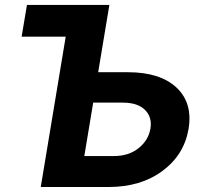

<svg xmlns="http://www.w3.org/2000/svg" viewBox="-20 -747 824 767"><path d="M372.2 -458.5H490.8Q619.7 -458.5 685 -397.2Q750.4 -335.9 733.3 -232.2Q715.6 -128.2 628.9 -64.1Q542.3 0 414.4 0H142.8L242.5 -600.5H66.4L87.7 -727.3H416.9ZM352.3 -337 316.8 -123.6H435Q494.3 -123.6 533.7 -155.2Q573.2 -186.8 581 -233.7Q588.4 -278.8 559.3 -307.9Q530.2 -337 470.5 -337Z"/></svg>

Font: Karasuma Gothic
Style: Bold Italic
Weight: 700
Italic angle: 9.39998°
Designer: Rasmus Andersson / Ryoko Nishizuka
Foundry: Genbu
Version: Version 1.00